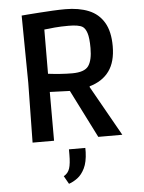

<svg xmlns="http://www.w3.org/2000/svg" viewBox="-62 -761 786 1051"><g transform="rotate(-5 331.0 -235.0)"><path d="M95 0 100 -328 96 -698Q105 -699 132 -701Q159 -703 194.5 -705.5Q230 -708 268 -710Q306 -712 337 -712Q411 -712 465 -690Q519 -668 548.5 -618.5Q578 -569 578 -488Q578 -402 541 -351Q504 -300 433 -280V-275L588 0H456L323 -264L213 -268V0ZM344 -359Q412 -359 434 -390Q456 -421 456 -488Q456 -544 447 -571Q438 -598 423 -607Q402 -620 346 -620Q305 -620 270.5 -617Q236 -614 213 -611L212 -368Q244 -364 278.5 -361.5Q313 -359 344 -359ZM274 242 249 198Q273 185 281.5 159Q290 133 290 83V54H380V77Q378 132 361.5 165.5Q345 199 321.5 216.5Q298 234 274 242Z"/></g></svg>

Font: Ruda
Style: Bold
Weight: 700
Designer: Mariela Monsalve and Angelina Sanchez
Foundry: Mariela Monsalve and Angelina Sanchez
Version: Version 2.000